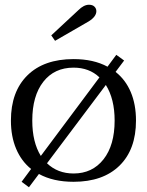

<svg xmlns="http://www.w3.org/2000/svg" viewBox="-20 -756 620 809"><path d="M212 -584 196 -607 310 -713Q333 -736 355 -736Q370 -736 378 -728Q386 -720 386 -709Q386 -686 354 -666ZM553 -248Q553 -126 483.5 -58Q414 10 290 10Q204 10 144 -23L102 33L71 10L111 -44Q70 -77 48 -129Q26 -181 26 -248Q26 -370 95.5 -438.5Q165 -507 290 -507Q374 -507 433 -475L470 -525L503 -501L467 -453Q509 -420 531 -368Q553 -316 553 -248ZM152 -99 399 -430Q356 -471 290 -471Q209 -471 162.5 -411.5Q116 -352 116 -248Q116 -157 152 -99ZM463 -248Q463 -339 426 -398L178 -68Q223 -25 290 -25Q369 -25 416 -84.5Q463 -144 463 -248Z"/></svg>

Font: Trirong
Style: Regular
Weight: 400
Designer: Katatrad Team
Foundry: CadsonDemak
Version: Version 1.001